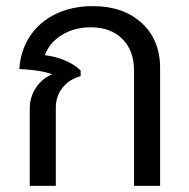

<svg xmlns="http://www.w3.org/2000/svg" viewBox="-20 -606 616 626"><path d="M77 -252Q77 -289 96.5 -319Q116 -349 150 -364Q110 -378 43 -381Q47 -442 78 -488.5Q109 -535 162 -560.5Q215 -586 283 -586Q382 -586 442 -531Q502 -476 502 -384V0H417V-376Q417 -441 379 -479Q341 -517 276 -517Q223 -517 182.5 -492.5Q142 -468 126 -426Q162 -422 194 -408Q226 -394 243 -376V-358Q205 -347 183.5 -319.5Q162 -292 162 -255V0H77Z"/></svg>

Font: Sarabun
Style: Regular
Weight: 400
Designer: Suppakit Chalermlarp | Katatrad Co.,Ltd.
Foundry: Cadson Demak Co.,Ltd.
Version: Version 1.000; ttfautohint (v1.6)